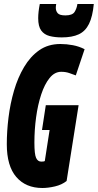

<svg xmlns="http://www.w3.org/2000/svg" viewBox="-20 -930 489 960"><path d="M192 10Q109 10 61.5 -45Q14 -100 14 -209Q14 -273 22.5 -342Q31 -411 50 -476.5Q69 -542 100.5 -595Q132 -648 176.5 -679Q221 -710 282 -710Q313 -710 344.5 -704Q376 -698 403 -684L359 -553Q345 -558 327 -564.5Q309 -571 286 -571Q253 -571 228 -540Q203 -509 186 -457.5Q169 -406 160.5 -343.5Q152 -281 152 -217Q152 -159 160.5 -140.5Q169 -122 186 -122Q190 -122 196 -122.5Q202 -123 204 -125L228 -280H190L209 -404H373L313 -25Q289 -6 255 2Q221 10 192 10ZM289 -743Q254 -743 227.5 -750Q201 -757 186 -777.5Q171 -798 171 -839Q171 -870 179 -910H261Q260 -903 259.5 -899Q259 -895 259 -891Q259 -875 268.5 -864Q278 -853 307 -853Q342 -853 353 -870.5Q364 -888 367 -910H449Q443 -847 425 -810.5Q407 -774 374 -758.5Q341 -743 289 -743Z"/></svg>

Font: Georama ExtraCondensed ExtraBold
Style: Italic
Weight: 800
Width: 2
Italic angle: -9°
Designer: Jean-Baptiste Levee
Foundry: Production Type
Version: Version 1.000